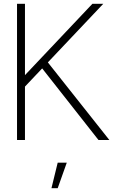

<svg xmlns="http://www.w3.org/2000/svg" viewBox="-20 -740 598 1015"><path d="M285 120 252 255H285L333 120ZM468.5 -720H526L90 -259V-319.5ZM500.5 0 193 -391 230 -414 558 0ZM70 0V-720H112V0Z"/></svg>

Font: Hauora
Style: Regular
Weight: 400
Designer: Wayne Shih
Foundry: WCYS
Version: Version 1.001